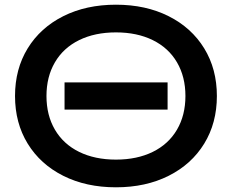

<svg xmlns="http://www.w3.org/2000/svg" viewBox="-20 -784 988 818"><path d="M694 -433V-317H255V-433ZM44 -375Q44 -490 98 -578Q152 -666 249.5 -715Q347 -764 474 -764Q601 -764 698.5 -715Q796 -666 850 -578Q904 -490 904 -375Q904 -260 850 -172Q796 -84 698.5 -35Q601 14 474 14Q347 14 249.5 -35Q152 -84 98 -172Q44 -260 44 -375ZM770 -375Q770 -457 734 -518.5Q698 -580 631 -613Q564 -646 474 -646Q384 -646 317 -613Q250 -580 214 -518.5Q178 -457 178 -375Q178 -293 214 -231.5Q250 -170 317 -137Q384 -104 474 -104Q564 -104 631 -137Q698 -170 734 -231.5Q770 -293 770 -375Z"/></svg>

Font: Unbounded Variable
Style: Regular
Weight: 400
Designer: Luke Prowse, Jean-Baptiste Morizot, Fátima Lázaro, Florian Runge
Foundry: NaN
Version: Version 1.600;FEAKit 1.0